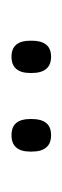

<svg xmlns="http://www.w3.org/2000/svg" viewBox="96 -790 110 342"><g transform="rotate(-90 151.0 -619.0)"><path d="M81 -583Q66.5 -583 59.2 -591.8Q52 -600.5 52 -617V-620.5Q52 -636.5 59.2 -645Q66.5 -653.5 81 -653.5Q96 -653.5 103 -645Q110 -636.5 110 -620.5V-617Q110 -600.5 103 -591.8Q96 -583 81 -583ZM221 -583Q206.5 -583 199.2 -591.8Q192 -600.5 192 -617V-620.5Q192 -636.5 199.2 -645Q206.5 -653.5 221 -653.5Q235.5 -653.5 242.5 -645Q249.5 -636.5 249.5 -620.5V-617Q249.5 -600.5 242.5 -591.8Q235.5 -583 221 -583Z"/></g></svg>

Font: Anek Devanagari ExtraLight
Style: Regular
Weight: 250
Designer: Kailash Malviya (Devanagari) & Yesha Goshar (Latin)
Foundry: Ek Type
Version: Version 1.003